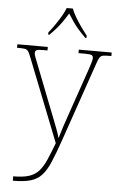

<svg xmlns="http://www.w3.org/2000/svg" viewBox="-64 -810 678 1093"><g transform="rotate(5 274.5 -263.0)"><path d="M52 215Q108 215 142 204Q176 193 198 168.5Q220 144 237.5 104Q255 64 277 6L90 -468Q81 -492 74 -502Q67 -512 54 -514Q41 -516 13 -516H10V-536H184V-516H159Q128 -516 120.5 -511Q113 -506 113 -495Q113 -485 120.5 -467Q128 -449 144 -407L220 -212Q232 -181 246 -146Q260 -111 272 -79Q284 -47 290 -24Q299 -56 310.5 -90.5Q322 -125 338 -171L425 -423Q433 -447 439 -466Q445 -485 445 -495Q445 -506 437.5 -511Q430 -516 399 -516H361V-536H549V-516H545Q517 -516 503.5 -514Q490 -512 483 -502Q476 -492 468 -468L312 -16Q285 62 263.5 112.5Q242 163 216.5 190.5Q191 218 152.5 229Q114 240 53 240H52ZM180 -619Q196 -638 214 -664Q232 -690 248 -717Q264 -744 272 -766H307Q315 -744 331 -717Q347 -690 365.5 -664Q384 -638 399 -619V-606H392Q367 -631 349.5 -651Q332 -671 318 -691.5Q304 -712 289 -736Q274 -712 260 -691.5Q246 -671 229 -651Q212 -631 187 -606H180Z"/></g></svg>

Font: Noto Serif Bengali Thin
Style: Regular
Weight: 250
Version: Version 2.003